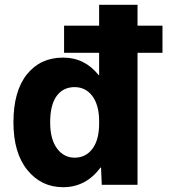

<svg xmlns="http://www.w3.org/2000/svg" viewBox="-20 -770 723 800"><path d="M247 -550V-663H393V-750H553V-663H657V-550H553V0H404L401 -72H399Q338 10 243 10Q152 10 94 -61.5Q36 -133 36 -260Q36 -390 92 -460Q148 -530 243 -530Q333 -530 391 -457H393V-550ZM189 -260Q189 -190 217.5 -151.5Q246 -113 291 -113Q337 -113 365 -150Q393 -187 393 -255V-265Q393 -332 365 -369.5Q337 -407 291 -407Q243 -407 216 -370Q189 -333 189 -260Z"/></svg>

Font: M PLUS 1p ExtraBold
Style: Regular
Weight: 800
Version: Version 1.062